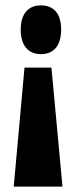

<svg xmlns="http://www.w3.org/2000/svg" viewBox="-20 -560 283 713"><path d="M132 -540C84 -540 57 -508 57 -450C57 -392 84 -359 132 -359C181 -359 207 -392 207 -450C207 -508 181 -540 132 -540ZM71 -309 31 133H212L171 -309Z"/></svg>

Font: Bricolage Grotesque 10pt Condensed ExtraBold
Style: Regular
Weight: 800
Width: 3
Designer: Mathieu Triay
Foundry: Atelier Triay
Version: Version 1.000;gftools[0.9.29]